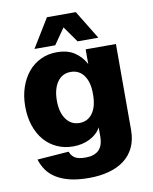

<svg xmlns="http://www.w3.org/2000/svg" viewBox="-97 -822 843 1056"><g transform="rotate(-10 324.0 -293.5)"><path d="M316 162Q253 162 208 151Q163 140 131.5 120Q100 100 81 73Q62 46 52 13L228 0Q236 23 255 35.5Q274 48 316 48Q363 48 388.5 24Q414 0 414 -55V-103Q395 -67 353 -45.5Q311 -24 259 -24Q210 -24 169 -42.5Q128 -61 98.5 -95Q69 -129 52.5 -177.5Q36 -226 36 -286Q36 -344 52.5 -392.5Q69 -441 98 -476Q127 -511 168 -530.5Q209 -550 258 -550Q318 -550 357 -524Q396 -498 418 -456V-538H587V-58Q587 -2 567 39.5Q547 81 511 108Q475 135 425 148.5Q375 162 316 162ZM315 -145Q361 -145 388 -182Q415 -219 415 -287Q416 -354 389 -392Q362 -430 315 -430Q267 -430 240 -391Q213 -352 213 -287Q213 -222 240.5 -183.5Q268 -145 315 -145ZM141 -589 239 -749H400L498 -589H382L319 -678L257 -589Z"/></g></svg>

Font: Geist ExtBd
Style: Regular
Weight: 400
Designer: Basement.studio, Andrés Briganti, Mateo Zaragoza
Foundry: Basement.studio, Vercel, Andrés Briganti, Guido Ferreyra, Mateo Zaragoza
Version: Version 1.401